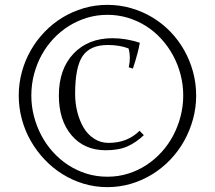

<svg xmlns="http://www.w3.org/2000/svg" viewBox="-20 -750 885 790"><path d="M733.9 -356.9Q733.9 -401.4 722.9 -443.4Q711.9 -485.4 691.9 -522.2Q671.9 -559.1 643.8 -589.8Q615.7 -620.6 581.1 -642.6Q546.4 -664.6 506.1 -676.8Q465.8 -689 421.9 -689Q378.4 -689 338.6 -677Q298.8 -665 263.9 -643.3Q229 -621.6 200.4 -591.3Q171.9 -561 151.6 -524.2Q131.3 -487.3 120.1 -444.8Q108.9 -402.3 108.9 -356.9Q108.9 -313.5 119.6 -272Q130.4 -230.5 149.9 -193.4Q169.4 -156.2 197.5 -125Q225.6 -93.8 260.5 -71Q295.4 -48.3 335.9 -35.6Q376.5 -22.9 421.9 -22.9Q466.8 -22.9 507.3 -35.6Q547.9 -48.3 582.5 -71Q617.2 -93.8 645.3 -124.8Q673.3 -155.8 692.9 -192.9Q712.4 -230 723.1 -271.7Q733.9 -313.5 733.9 -356.9ZM787.1 -356.9Q787.1 -307.1 774.2 -259.8Q761.2 -212.4 737.8 -170.4Q714.4 -128.4 681.2 -93.5Q647.9 -58.6 607.4 -33.4Q566.9 -8.3 519.8 5.9Q472.7 20 421.9 20Q371.6 20 325 6.1Q278.3 -7.8 237.8 -33Q197.3 -58.1 164.1 -93Q130.9 -127.9 106.9 -169.7Q83 -211.4 70.1 -259Q57.1 -306.6 57.1 -356.9Q57.1 -407.2 70.1 -454.3Q83 -501.5 106.7 -543Q130.4 -584.5 163.6 -618.9Q196.8 -653.3 237.3 -678Q277.8 -702.6 324.5 -716.3Q371.1 -730 421.9 -730Q472.7 -730 519.8 -716.3Q566.9 -702.6 607.4 -678.2Q647.9 -653.8 681.2 -619.4Q714.4 -585 737.8 -543.5Q761.2 -502 774.2 -454.6Q787.1 -407.2 787.1 -356.9ZM508.8 -550.8Q471.2 -564.9 423.8 -564.9Q351.1 -564.9 320.1 -519.5Q289.1 -474.1 289.1 -363.8Q289.1 -325.2 298.1 -289.6Q307.1 -253.9 323.7 -225.3Q340.3 -196.8 367.2 -179.4Q394 -162.1 426.8 -162.1Q504.4 -162.1 554.2 -211.9L571.8 -193.8Q540.5 -164.1 504.9 -147.9Q469.2 -131.8 415 -131.8Q326.7 -131.8 274.4 -193.4Q222.2 -254.9 222.2 -356.9Q222.2 -465.8 282.5 -529.3Q342.8 -592.8 442.9 -592.8Q498 -592.8 555.2 -574.2Q549.8 -538.1 526.9 -467.8L509.8 -473.1Q519 -515.1 508.8 -550.8Z"/></svg>

Font: Junge
Style: Regular
Weight: 400
Designer: Alexei Vanyashin
Foundry: Cyreal (www.cyreal.org)
Version: Version 1.002